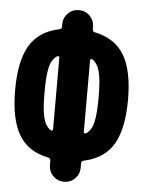

<svg xmlns="http://www.w3.org/2000/svg" viewBox="-53 -772 605 814"><g transform="rotate(5 250.0 -365.0)"><path d="M325.2 -212.9Q348.6 -227.5 356.9 -263.7Q365.2 -299.8 365.2 -370.1Q365.2 -440.4 356.4 -476.1Q347.7 -511.7 325.2 -527.3Q322.3 -529.3 318.8 -527.8Q315.4 -526.4 315.4 -522.5V-217.8Q315.4 -213.9 318.8 -212.4Q322.3 -210.9 325.2 -212.9ZM184.6 -217.8V-522.5Q184.6 -526.4 181.2 -527.8Q177.7 -529.3 174.8 -527.3Q151.4 -512.7 143.1 -476.6Q134.8 -440.4 134.8 -370.1Q134.8 -299.8 143.6 -263.7Q152.3 -227.5 174.8 -212.9Q177.7 -210.9 181.2 -212.4Q184.6 -213.9 184.6 -217.8ZM325.2 -642.6Q412.1 -625 451.2 -559.1Q490.2 -493.2 490.2 -370.1Q490.2 -247.1 451.7 -181.2Q413.1 -115.2 327.1 -96.7Q315.4 -94.7 315.4 -84V-65.4Q315.4 -38.1 296.4 -19Q277.3 0 250 0Q222.7 0 203.6 -19Q184.6 -38.1 184.6 -65.4V-84Q184.6 -94.7 172.9 -96.7Q86.9 -114.3 48.3 -180.7Q9.8 -247.1 9.8 -370.1Q9.8 -493.2 48.8 -559.1Q87.9 -625 174.8 -642.6Q184.6 -644.5 184.6 -655.3V-665Q184.6 -692.4 203.6 -711.4Q222.7 -730.5 250 -730.5Q277.3 -730.5 296.4 -711.4Q315.4 -692.4 315.4 -665V-655.3Q315.4 -644.5 325.2 -642.6Z"/></g></svg>

Font: Rounded-X Mgen+ 2m bold
Style: Bold
Weight: 700
Designer: [Source Han Sans]
Ryoko NISHIZUKA  (kana & ideographs); Paul D. Hunt (Latin, Greek & Cyrillic); Wenlong ZHANG  (bopomofo
Version: Version 1.059.20150602